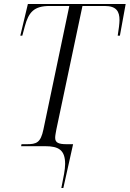

<svg xmlns="http://www.w3.org/2000/svg" viewBox="-20 -734 651 964"><path d="M288 210H298L347 -10H315C275 -10 257 -17 257 -42C257 -54 260 -66 263 -84L394 -704H506C565 -704 580 -676 580 -633C580 -617 576 -585 571 -555H582L611 -714H120L82 -555H92L105 -603C124 -673 151 -704 229 -704H328L198 -84C184 -17 163 -10 114 -10H88L86 0H207C274 0 307 19 307 89C307 117 299 156 288 210Z"/></svg>

Font: Noto Serif Display SemiCondensed Light
Style: Italic
Weight: 300
Width: 4
Italic angle: -12°
Designer: Monotype Design Team
Foundry: Monotype Imaging Inc.
Version: Version 2.009